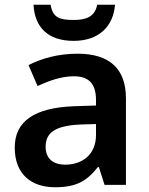

<svg xmlns="http://www.w3.org/2000/svg" viewBox="-20 -778 625 808"><path d="M464 -758H389C379 -706 340 -694 291 -694C233 -694 202 -702 193 -758H121C126 -664 181 -606 290 -606C396 -606 457 -667 464 -758ZM306 -552C225 -552 154 -532 100 -504L138 -416C186 -438 238 -457 290 -457C349 -457 384 -431 384 -357V-334L293 -331C125 -325 42 -268 42 -157C42 -43 114 10 211 10C302 10 345 -16 392 -75H396L420 0H510V-364C510 -490 440 -552 306 -552ZM318 -254 384 -256V-210C384 -128 327 -85 254 -85C206 -85 172 -109 172 -160C172 -218 209 -249 318 -254Z"/></svg>

Font: Noto Sans Khmer UI SemiBold
Style: Regular
Weight: 600
Designer: Danh Hong and the Monotype Design Team
Foundry: Monotype Imaging Inc.
Version: Version 2.002